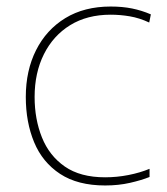

<svg xmlns="http://www.w3.org/2000/svg" viewBox="-20 -558 512 588"><path d="M302 10Q218 10 164 -25.5Q110 -61 84.5 -122.5Q59 -184 59 -261Q59 -342 90.5 -404.5Q122 -467 180 -502.5Q238 -538 319 -538Q355 -538 384.5 -532Q414 -526 442 -514L437 -489Q407 -503 377.5 -508Q348 -513 319 -513Q247 -513 195 -481Q143 -449 114.5 -392Q86 -335 86 -261Q86 -193 108.5 -137Q131 -81 178.5 -48Q226 -15 302 -15Q338 -15 373.5 -22Q409 -29 438 -41V-16Q413 -6 378 2Q343 10 302 10Z"/></svg>

Font: Noto Sans Sinhala UI Thin
Style: Regular
Weight: 100
Designer: Jelle Bosma - Monotype Design Team
Foundry: Monotype Imaging Inc.
Version: Version 2.006; ttfautohint (v1.8.4.7-5d5b)